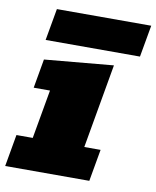

<svg xmlns="http://www.w3.org/2000/svg" viewBox="-98 -802 706 867"><g transform="rotate(10 255.0 -369.0)"><path d="M-14.6 0 11.2 -146.5H85.9L125.5 -370.6H50.8L74.2 -503.9L390.1 -532.7L322.3 -146.5H397L371.1 0ZM66.4 -592.3 92.3 -738.3H524.9L499 -592.3Z"/></g></svg>

Font: Bevan
Style: Italic
Weight: 400
Italic angle: -10°
Designer: Vernon Adams
Foundry: Vernon Adams
Version: Version 2.100; ttfautohint (v1.8.3)